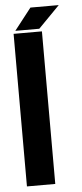

<svg xmlns="http://www.w3.org/2000/svg" viewBox="-56 -825 368 857"><g transform="rotate(-5 128.0 -397.0)"><path d="M145.5 -696.3 241.2 -793.9H114.3L38.1 -696.3ZM29.3 0H156.2V-683.6H29.3Z"/></g></svg>

Font: Saman Dere
Style: Regular
Weight: 400
Designer: Tuna Ça_lar Gümü_
Foundry: Tuna Ça_lar Gümü_
Version: Version 1.001;hotconv 1.0.109;makeotfexe 2.5.65596